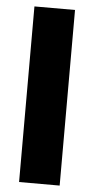

<svg xmlns="http://www.w3.org/2000/svg" viewBox="-53 -773 396 806"><g transform="rotate(5 144.5 -370.0)"><path d="M230 0H59V-740H230Z"/></g></svg>

Font: Ulagadi Sans
Style: Bold
Weight: 700
Designer: Ninad Kale (Devanagari), Jonny Pinhorn (Latin)
Foundry: Indian Type Foundry
Version: Version 3.01;March 29, 2020;FontCreator 12.0.0.2522 64-bit; 